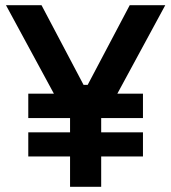

<svg xmlns="http://www.w3.org/2000/svg" viewBox="-20 -720 660 740"><path d="M250 0V-271L230 -281L3 -700H140L302 -393H318L480 -700H617L390 -281L370 -271V0ZM89 -117V-210H531V-117ZM89 -265V-359H531V-265Z"/></svg>

Font: Space Grotesk SemiBold
Style: Regular
Weight: 600
Designer: Florian Karsten
Foundry: Florian Karsten
Version: Version 2.000